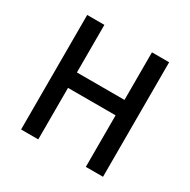

<svg xmlns="http://www.w3.org/2000/svg" viewBox="-124 -637 748 755"><g transform="rotate(30 250.0 -260.0)"><path d="M64 0V-520H142V-304H358V-520H436V0H358V-234H142V0Z"/></g></svg>

Font: HulyMono
Style: Regular
Weight: 400
Monospace: yes
Designer: Belleve Invis
Foundry: Belleve Invis
Version: Version 33.2.5; ttfautohint (v1.8.4)